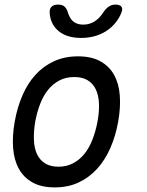

<svg xmlns="http://www.w3.org/2000/svg" viewBox="-20 -805 640 835"><path d="M218 10Q160 10 121.5 -11.5Q83 -33 62 -71Q41 -109 37 -161.5Q33 -214 44 -276Q55 -338 77.5 -390Q100 -442 134 -479.5Q168 -517 214.5 -538.5Q261 -560 319 -560Q378 -560 416.5 -538.5Q455 -517 476 -479.5Q497 -442 501 -390Q505 -338 494 -276Q483 -214 460 -161.5Q437 -109 402.5 -71Q368 -33 322 -11.5Q276 10 218 10ZM234 -80Q269 -80 297 -94.5Q325 -109 346 -134.5Q367 -160 381.5 -196.5Q396 -233 404 -276Q412 -319 410.5 -354.5Q409 -390 397 -415.5Q385 -441 362 -455.5Q339 -470 303 -470Q267 -470 239 -455.5Q211 -441 190 -415.5Q169 -390 155 -354Q141 -318 133 -275Q126 -232 127.5 -196Q129 -160 141 -134.5Q153 -109 176 -94.5Q199 -80 234 -80ZM196 -750Q195 -767 204.5 -776Q214 -785 233 -785Q244 -785 251.5 -782Q259 -779 263 -774Q271 -765 274.5 -753Q278 -741 284 -730Q301 -698 342 -698Q383 -698 413 -730Q422 -740 429.5 -751.5Q437 -763 447 -772Q455 -778 462.5 -781.5Q470 -785 482 -785Q501 -785 508 -776Q515 -767 508 -750Q492 -709 456 -680Q405 -640 333 -640Q261 -640 224 -680Q198 -709 196 -750Z"/></svg>

Font: Maple Mono Normal NL
Style: Italic
Weight: 400
Italic angle: -10°
Monospace: yes
Designer: subframe7536
Version: Version 7.000